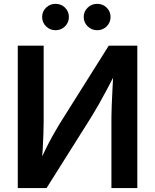

<svg xmlns="http://www.w3.org/2000/svg" viewBox="-20 -961 793 981"><path d="M681.6 0H549.3V-361.8Q549.3 -384.8 550.8 -421.6Q552.2 -458.5 554.7 -506.1Q557.1 -553.7 560.1 -606.9L578.6 -603.5Q548.3 -545.4 525.9 -502.9Q503.4 -460.4 484.4 -427Q465.3 -393.6 445.3 -361.3L217.8 0H70.8V-727.5H203.1V-343.3Q203.1 -317.9 201.9 -279.3Q200.7 -240.7 198.2 -198Q195.8 -155.3 192.4 -115.7L177.7 -121.1Q196.8 -165.5 215.3 -203.1Q233.9 -240.7 251.5 -271.7Q269 -302.7 283.2 -326.2L535.6 -727.5H681.6ZM476.6 -806.6Q448.2 -806.6 428 -826.4Q407.7 -846.2 407.7 -874Q407.7 -902.3 428 -921.9Q448.2 -941.4 476.6 -941.4Q505.4 -941.4 525.1 -921.9Q544.9 -902.3 544.9 -874Q544.9 -846.2 525.1 -826.4Q505.4 -806.6 476.6 -806.6ZM263.7 -806.6Q235.4 -806.6 215.3 -826.4Q195.3 -846.2 195.3 -874Q195.3 -902.3 215.3 -921.9Q235.4 -941.4 263.7 -941.4Q292.5 -941.4 312.3 -921.9Q332 -902.3 332 -874Q332 -846.2 312.3 -826.4Q292.5 -806.6 263.7 -806.6Z"/></svg>

Font: Inter 17pt SemiBold
Style: Regular
Weight: 600
Version: Version 4.001;git-66647c0bb